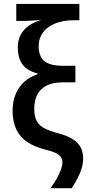

<svg xmlns="http://www.w3.org/2000/svg" viewBox="-20 -780 468 991"><path d="M44.9 -207.5Q44.9 -254.9 60.3 -292.7Q75.7 -330.6 104.5 -357.2Q133.3 -383.8 173.8 -396.5V-400.9Q141.1 -408.7 118.2 -425.5Q95.2 -442.4 83.5 -469.5Q71.8 -496.6 71.8 -535.2Q71.8 -572.8 87.2 -601.1Q102.5 -629.4 130.1 -648.4Q157.7 -667.5 194.3 -677.2Q178.2 -675.8 160.6 -674.6Q143.1 -673.3 126.2 -672.6Q109.4 -671.9 95.7 -671.9H64V-759.8H389.6V-675.3H357.4Q320.8 -675.3 288.6 -666.7Q256.3 -658.2 231.7 -641.1Q207 -624 193.4 -599.1Q179.7 -574.2 179.7 -541Q179.7 -489.7 208.5 -465.1Q237.3 -440.4 306.2 -440.4H369.1V-355H303.7Q255.4 -355 222.7 -339.4Q189.9 -323.7 173.3 -293.5Q156.7 -263.2 156.7 -218.8Q156.7 -177.7 170.2 -154.1Q183.6 -130.4 211.4 -116.7Q239.3 -103 281.2 -91.8Q326.7 -80.1 355 -62Q383.3 -43.9 396.2 -19.5Q409.2 4.9 409.2 37.6Q409.2 76.7 391.1 116.9Q373 157.2 350.1 191.4H240.7Q257.8 168 272 143.3Q286.1 118.7 294.2 96.2Q302.2 73.7 302.2 58.6Q302.2 43.5 295.2 31.7Q288.1 20 268.6 10.3Q249 0.5 212.4 -8.3Q156.2 -22.5 119.1 -48.1Q82 -73.7 63.5 -113.5Q44.9 -153.3 44.9 -207.5Z"/></svg>

Font: Open Sans SemiCondensed SemiBold
Style: Regular
Weight: 600
Width: 4
Designer: Monotype Design Team
Foundry: Monotype Imaging Inc.
Version: Version 3.000